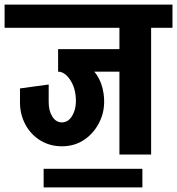

<svg xmlns="http://www.w3.org/2000/svg" viewBox="-45 -673 771 836"><path d="M224 -36V-140Q255 -140 272.5 -174.5Q290 -209 284 -258L406 -266Q415 -202 392 -150Q369 -98 325.5 -67Q282 -36 224 -36ZM225 -36Q173 -36 131.5 -61Q90 -86 66 -130Q42 -174 42 -228H167Q167 -190 183 -165Q199 -140 225 -140ZM42 -227V-288L167 -305V-227ZM284 -258Q281 -286 269.5 -309.5Q258 -333 242 -347Q226 -361 208 -361V-418Q272 -418 313 -399Q354 -380 376.5 -346.5Q399 -313 406 -266ZM208 -361V-459H498V-361ZM-25 -552V-653H497V-552ZM475 0V-639H613V0ZM383 -552V-653H706V-552ZM145 143V62H575V143Z"/></svg>

Font: Akshar Light SemiBold
Style: Regular
Weight: 600
Version: Version 1.100